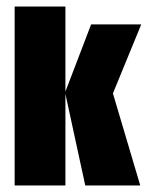

<svg xmlns="http://www.w3.org/2000/svg" viewBox="-20 -570 456 590"><path d="M242 0 180 -286 260 -495H414L327 -283L411 0ZM25 0V-550H181V0Z"/></svg>

Font: Alumni Sans Thin Black
Style: Regular
Weight: 900
Version: Version 1.018